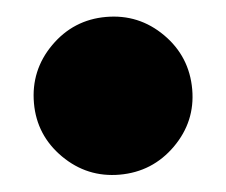

<svg xmlns="http://www.w3.org/2000/svg" viewBox="-38 -523 571 485"><g transform="rotate(-5 247.5 -281.0)"><path d="M46.9 -279.8Q46.9 -363.3 105.7 -422.1Q164.6 -481 247.1 -481Q330.6 -481 389.4 -422.1Q448.2 -363.3 448.2 -279.8Q448.2 -198.2 389.2 -139.6Q330.1 -81.1 247.1 -81.1Q164.6 -81.1 105.7 -139.6Q46.9 -198.2 46.9 -279.8Z"/></g></svg>

Font: Sporting Grotesque
Style: Gras
Weight: 700
Designer: Lucas LE BIHAN
Foundry: Lucas LE BIHAN
Version: Version 1.001